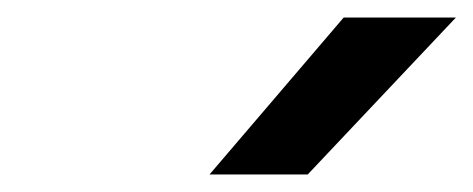

<svg xmlns="http://www.w3.org/2000/svg" viewBox="-20 -949 540 219"><path d="M372 -929H500L331 -750H219Z"/></svg>

Font: Teachers[wght] Italic
Style: Regular
Weight: 400
Designer: Alfredo Marco Pradil & Chank Diesel
Version: Version 1.000;Glyphs 3.1.2 (3151)